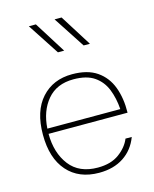

<svg xmlns="http://www.w3.org/2000/svg" viewBox="-116 -843 743 926"><g transform="rotate(-15 256.0 -379.5)"><path d="M75.7 -239.3Q76.2 -143.6 123.8 -82Q171.4 -20.5 264.2 -20.5Q330.1 -20.5 371.1 -50.8Q412.1 -81.1 428.2 -121.1H459.5Q437 -61 386.7 -27.8Q336.4 5.4 264.2 5.4Q163.1 5.4 105.7 -59.6Q48.3 -124.5 48.3 -241.7Q48.3 -359.9 106.2 -423.8Q164.1 -487.8 259.3 -487.8Q335.9 -487.8 382.8 -455.6Q429.7 -423.3 450.7 -367.2Q471.7 -311 470.2 -239.3ZM76.7 -265.1H440.9Q437 -320.3 419.2 -365Q401.4 -409.7 363.3 -436Q325.2 -462.4 259.3 -462.4Q175.3 -462.4 128.7 -407.2Q82 -352.1 76.7 -265.1ZM252.4 -607.4H221.2L118.2 -765.1H153.3ZM380.9 -607.4H349.6L246.6 -765.1H281.7Z"/></g></svg>

Font: Estedad-FD Thin
Style: Regular
Weight: 100
Designer: Amin Abedi
Version: Version 7.3